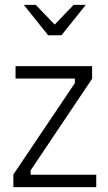

<svg xmlns="http://www.w3.org/2000/svg" viewBox="-20 -770 446 790"><path d="M376 0H35V-52L288 -428V-447H44V-498H359V-446L106 -69V-51H376ZM127 -750 205 -669 283 -750H333L233 -625H178L78 -750Z"/></svg>

Font: Marvel
Style: Regular
Weight: 400
Designer: Carolina Trebol
Foundry: Carolina Trebol
Version: Version 1.001